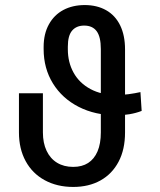

<svg xmlns="http://www.w3.org/2000/svg" viewBox="-20 -737 641 767"><path d="M497.6 -280.8C514.8 -283.7 530.9 -288.1 545.9 -293.9L541 -369.1C526.7 -365.9 511.1 -363.1 494.1 -360.8C477.2 -358.6 461.3 -357.4 446.3 -357.4C405.9 -357.4 370.9 -365.4 341.3 -381.3C311.7 -397.3 289.2 -419.1 273.9 -446.8C258.6 -474.4 251 -505.5 251 -540V-550.8C251 -580.1 256.7 -601.4 268.1 -614.7C279.5 -628.1 295.6 -634.8 316.4 -634.8C338.5 -634.8 355.1 -627.3 366.2 -612.3C377.3 -597.3 382.8 -573.6 382.8 -541V-208C382.8 -178.1 378.4 -152.8 369.6 -132.3C360.8 -111.8 348.3 -96.4 332 -85.9C315.8 -75.5 295.9 -70.3 272.5 -70.3C247.7 -70.3 226.2 -75.8 208 -86.9C189.8 -98 175.8 -113.9 166 -134.8C156.2 -155.6 151.4 -180 151.4 -208V-364.3H55.7V-208C55.7 -164.4 64.6 -126.1 82.5 -93.3C100.4 -60.4 125.8 -35 158.7 -17.1C191.6 0.8 229.5 9.8 272.5 9.8C314.1 9.8 350.4 1.1 381.3 -16.1C412.3 -33.4 436.4 -58.3 453.6 -90.8C470.9 -123.4 479.5 -162.4 479.5 -208V-540C479.5 -577.1 473 -609 460 -635.7C446.9 -662.4 428.2 -682.6 403.8 -696.3C379.4 -710 350.9 -716.8 318.4 -716.8C286.5 -716.8 258.1 -710.3 233.4 -697.3C208.7 -684.2 189.3 -665 175.3 -639.6C161.3 -614.3 154.3 -584.3 154.3 -549.8V-541C154.3 -489.6 166.7 -443.8 191.4 -403.8C216.1 -363.8 250.5 -332.5 294.4 -310.1C338.4 -287.6 389 -276.4 446.3 -276.4C463.2 -276.4 480.3 -277.8 497.6 -280.8Z"/></svg>

Font: Pretendard Variable
Style: Regular
Weight: 400
Designer: Base glyphs from Inter by Rasmus Andersson; Hangeul glyphs from Noto Sans CJK(Source Han Sans) by Jang Soo-young and Kan
Foundry: Kil Hyung-jin
Version: Version 1.309;Glyphs 3.2 (3225)